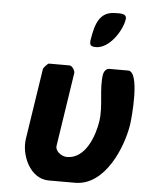

<svg xmlns="http://www.w3.org/2000/svg" viewBox="-55 -818 661 869"><g transform="rotate(5 276.0 -383.5)"><path d="M272 -106C250 -106 217 -126 221 -153L272 -487C274 -497 260 -520 248 -520H154C149 -520 130 -499 129 -493L80 -173C68 -98 114 7 199 7H319C456 7 528 -174 544 -276C549 -308 569 -520 514 -520H428C414 -520 404 -505 402 -493C391 -423 415 -352 404 -279C394 -214 357 -106 272 -106ZM333 -645C329 -620 335 -613 360 -613C420 -613 475 -697 483 -750C487 -779 451 -774 433 -774C361 -774 344 -714 333 -645Z"/></g></svg>

Font: Asimov Print
Style: CIt
Weight: 500
Designer: Google
Version: Version 2.000980: 2014